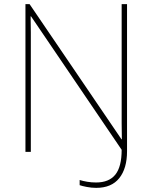

<svg xmlns="http://www.w3.org/2000/svg" viewBox="-20 -734 738 928"><path d="M445 174Q422 174 399 169.5Q376 165 365 161V136Q381 141 401.5 144.5Q422 148 444 148Q507 148 537.5 110Q568 72 568 -10L130 -655H128Q129 -612 129 -577Q129 -542 129 -502V0H103V-714H123L567 -61H569Q568 -99 568 -138Q568 -177 568 -211V-714H594V-3Q594 80 556.5 127Q519 174 445 174Z"/></svg>

Font: Noto Sans Myanmar Thin
Style: Regular
Weight: 100
Designer: Monotype Design Team
Foundry: Monotype Imaging Inc.
Version: Version 2.107; ttfautohint (v1.8.4.7-5d5b)